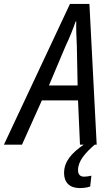

<svg xmlns="http://www.w3.org/2000/svg" viewBox="-79 -736 568 977"><path d="M170 -301 254 -500C276 -546 293 -590 306 -627H309C308 -591 310 -543 312 -502L316 -301ZM347 0C284 44 247 86 247 145C247 193 276 221 326 221C345 221 363 219 380 213L386 158C373 161 360 163 349 163C329 163 318 152 318 130C318 83 355 42 403 0H413L376 -716H277L-59 0H33L134 -225H318L328 0Z"/></svg>

Font: Noto Sans Display SemiCondensed
Style: Italic
Weight: 400
Width: 4
Italic angle: -12°
Designer: Monotype Design Team
Foundry: Monotype Imaging Inc.
Version: Version 1.900